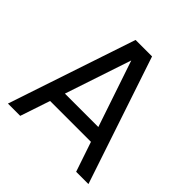

<svg xmlns="http://www.w3.org/2000/svg" viewBox="-188 -871 1022 1022"><g transform="rotate(45 323.0 -360.0)"><path d="M20 0H112.5L169 -168.5H476.5L533.5 0H626L385 -720H261ZM322 -626.5 448.5 -252H197Z"/></g></svg>

Font: Hauora Medium
Style: Regular
Weight: 500
Designer: Wayne Shih
Foundry: WCYS
Version: Version 1.001;hotconv 1.0.109;makeotfexe 2.5.65596